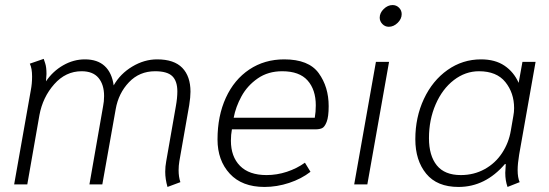

<svg xmlns="http://www.w3.org/2000/svg" viewBox="-20 -730 2172 760"><path d="M634 -50Q634 -71 638 -92L676 -309Q682 -342 682 -368Q682 -409 662 -428.5Q642 -448 594 -448Q532 -448 490.5 -404.5Q449 -361 438 -298L385 0H334L388 -309Q392 -328 392 -350Q392 -395 370 -421.5Q348 -448 303 -448Q240 -448 194.5 -396.5Q149 -345 136 -274L88 0H36L102 -373Q107 -399 107 -427Q107 -460 98 -478L153 -497Q154 -494 159 -479Q164 -464 164 -437Q164 -430 162 -408Q189 -448 230 -471.5Q271 -495 316 -495Q366 -495 394.5 -468.5Q423 -442 430 -392Q456 -438 503.5 -466.5Q551 -495 602 -495Q669 -495 701.5 -461.5Q734 -428 734 -367Q734 -346 729 -314L690 -92Q687 -74 687 -56Q687 -30 694 -9L643 10Q634 -21 634 -50Z M841 -178Q841 -271 874 -343Q907 -415 967 -455Q1027 -495 1105 -495Q1202 -495 1241.5 -440.5Q1281 -386 1281 -310Q1281 -268 1273 -247.5Q1265 -227 1254.5 -222.5Q1244 -218 1229 -218H898Q894 -197 894 -173Q894 -110 930 -73.5Q966 -37 1035 -37Q1076 -37 1115.5 -50Q1155 -63 1187 -86L1209 -50Q1173 -22 1124.5 -6Q1076 10 1027 10Q938 10 889.5 -42.5Q841 -95 841 -178ZM1226 -264Q1230 -287 1230 -313Q1230 -375 1197.5 -411.5Q1165 -448 1097 -448Q1041 -448 1000 -419.5Q959 -391 936 -349Q913 -307 905 -264Z M1483 -660Q1483 -679 1499 -694.5Q1515 -710 1534 -710Q1549 -710 1559.5 -699.5Q1570 -689 1570 -674Q1570 -655 1554 -639.5Q1538 -624 1519 -624Q1504 -624 1493.5 -635Q1483 -646 1483 -660ZM1468 -485H1520L1434 0H1382Z M1624 -179Q1624 -266 1658 -338.5Q1692 -411 1751.5 -453Q1811 -495 1884 -495Q1940 -495 1977 -470Q2014 -445 2033 -402L2048 -485H2100L2035 -118Q2029 -82 2029 -57Q2029 -27 2037 -9L1989 10Q1980 -15 1980 -46Q1980 -54 1982 -80L1979 -81Q1901 10 1795 10Q1710 10 1667 -42.5Q1624 -95 1624 -179ZM2002 -213 2012 -271Q2015 -286 2015 -302Q2015 -362 1980.5 -405Q1946 -448 1876 -448Q1822 -448 1776.5 -413Q1731 -378 1704.5 -317Q1678 -256 1678 -183Q1678 -114 1709 -75.5Q1740 -37 1804 -37Q1856 -37 1898.5 -60.5Q1941 -84 1967.5 -124.5Q1994 -165 2002 -213Z"/></svg>

Font: Niramit ExtraLight
Style: Italic
Weight: 200
Italic angle: -10°
Designer: Katatrad Aksorn Co.,Ltd.
Foundry: Cadson Demak Co.,Ltd.
Version: Version 1.000; ttfautohint (v1.6)